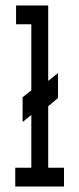

<svg xmlns="http://www.w3.org/2000/svg" viewBox="-20 -685 290 705"><path d="M36 0V-69H95V-263L63 -237V-328L95 -353V-596H39V-665H157V-388L193 -417V-325L157 -295V-69H215V0Z"/></svg>

Font: Inconsolata UltraCondensed SemiBold
Style: Regular
Weight: 600
Width: 1
Monospace: yes
Designer: Raph Levien, Cyreal, Brenton Simpson
Foundry: Raph Levien, Cyreal, Google
Version: Version 3.001; ttfautohint (v1.8.2.53-6de2)